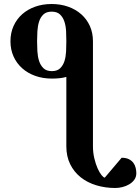

<svg xmlns="http://www.w3.org/2000/svg" viewBox="-20 -707 700 958"><path d="M311 -501Q311 -524.4 309.8 -550.5Q308.6 -576.7 301.5 -598.6Q294.4 -620.6 279.5 -634.8Q264.6 -648.9 237.8 -648.9Q211.4 -648.9 196.5 -634.8Q181.6 -620.6 174.8 -598.6Q168 -576.7 166.5 -550.5Q165 -524.4 165 -501Q165 -477.5 166.5 -451.2Q168 -424.8 175 -402.8Q182.1 -380.9 197 -366.5Q211.9 -352.1 238.8 -352.1Q265.6 -352.1 280.3 -366.5Q294.9 -380.9 301.8 -402.8Q308.6 -424.8 309.8 -451.2Q311 -477.5 311 -501ZM660.2 157.2Q660.2 176.3 649.9 190.2Q639.6 204.1 624 213.1Q608.4 222.2 590.1 226.6Q571.8 231 555.2 231Q504.9 231 460.4 217.5Q416 204.1 382.8 177.7Q349.6 151.4 330.3 112.5Q311 73.7 311 22.9V-323.2Q293.9 -318.4 276.4 -316.7Q258.8 -314.9 238.8 -314.9Q193.8 -314.9 156 -328.4Q118.2 -341.8 90.6 -366.5Q63 -391.1 47.6 -425.3Q32.2 -459.5 32.2 -501Q32.2 -543 47.6 -577.1Q63 -611.3 90.3 -635.7Q117.7 -660.2 155.3 -673.6Q192.9 -687 237.8 -687Q282.2 -687 320.1 -673.6Q357.9 -660.2 385.5 -635.7Q413.1 -611.3 428.5 -577.1Q443.8 -543 443.8 -501V22.9Q443.8 54.7 450.7 83.3Q457.5 111.8 467 133.1Q476.6 154.3 486.6 166.7Q496.6 179.2 502.9 179.2L586.9 80.1Q608.9 80.1 623.3 87.4Q637.7 94.7 645.8 106Q653.8 117.2 657 130.9Q660.2 144.5 660.2 157.2Z"/></svg>

Font: Charis SIL Phon
Style: Bold
Weight: 700
Foundry: SIL International
Version: Version 5.000